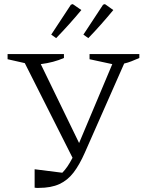

<svg xmlns="http://www.w3.org/2000/svg" viewBox="-20 -911 714 937"><path d="M149 5V-85L284 -68Q297 -81 309 -98.5Q321 -116 334 -141L101 -603L17 -622V-647H292V-628Q242 -606 179 -598L366 -213L528 -598L417 -622V-647H660V-628Q639 -619 621.5 -612Q604 -605 586 -601L394 -166Q368 -107 339 -69Q310 -31 269.5 -12.5Q229 6 169 6Q164 6 159 6Q154 6 149 5ZM230 -742 326 -888 335 -891 377 -862Q348 -827 317 -792.5Q286 -758 254 -725ZM387 -742 483 -888 492 -891 533 -862Q504 -827 473.5 -792.5Q443 -758 411 -725Z"/></svg>

Font: Piazzolla SC Light
Style: Regular
Weight: 300
Designer: Juan Pablo del Peral
Foundry: Huerta Tipografica
Version: Version 1.330